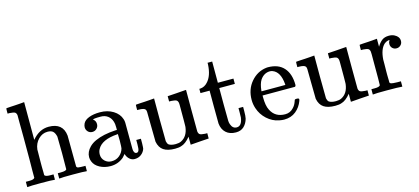

<svg xmlns="http://www.w3.org/2000/svg" viewBox="-58 -1146 3509 1608"><g transform="rotate(-15 1696.5 -341.5)"><path d="M188 -60Q196 -46 235 -46H249H265V0H257Q244 -3 145 -3Q46 -3 33 0H25V-46H41H55Q94 -46 102 -60V-68Q102 -77 102 -91Q102 -105 102 -124Q102 -143 102.5 -167.5Q103 -192 103 -217.5Q103 -243 103 -272.5Q103 -302 103 -329Q103 -366 103 -407.5Q103 -449 102.5 -482Q102 -515 102 -542.5Q102 -570 102 -586Q102 -602 102 -603Q99 -622 87.5 -628.5Q76 -635 43 -637H25V-660Q25 -683 27 -683L37 -684Q47 -685 66 -686Q85 -687 103 -688Q120 -689 140 -690.5Q160 -692 170 -693Q180 -694 181 -694H184V-367Q246 -442 328 -442Q451 -442 463 -329Q464 -322 464 -190Q464 -62 465 -60Q469 -52 477 -49Q498 -46 526 -46H542V0H534Q521 -3 422 -3Q323 -3 310 0H302V-46H318H326Q379 -46 379 -62Q380 -64 380 -200Q379 -335 378 -343Q371 -375 355.5 -389.5Q340 -404 308 -404Q263 -404 229 -370Q194 -335 188 -282Q188 -281 188 -263.5Q188 -246 187.5 -219Q187 -192 187 -168Q187 -153 187 -136.5Q187 -120 187.5 -107Q188 -94 188 -83.5Q188 -73 188 -66Z M619 -359Q619 -373 627 -391Q640 -418 679 -433Q718 -448 774 -448Q840 -448 888.5 -418Q937 -388 952 -340Q957 -326 957.5 -308.5Q958 -291 958 -194Q958 -96 958.5 -79.5Q959 -63 964 -54Q970 -40 984 -40Q997 -40 1003 -54Q1009 -66 1009 -109V-145H1049V-106Q1048 -66 1046 -59Q1037 -31 1013 -12.5Q989 6 956 6Q931 6 911.5 -11.5Q892 -29 885 -54V-58Q882 -55 873 -44.5Q864 -34 860 -30Q811 11 746 11Q694 11 653 -11Q612 -33 598 -69Q590 -88 590 -107Q590 -154 629 -193Q652 -216 686 -231Q754 -262 860 -268H874V-290Q874 -324 868 -340Q858 -373 833 -392Q808 -411 771 -411Q704 -411 704 -403Q726 -388 726 -359Q726 -337 710.5 -321Q695 -305 672 -305Q649 -305 634 -321Q619 -337 619 -359ZM874 -175Q874 -233 873 -233Q870 -233 868 -232Q731 -223 693 -151Q682 -131 682 -106Q682 -72 706 -49Q730 -26 765 -26Q805 -26 833.5 -50Q862 -74 871 -109Q873 -116 874 -175Z M1161 -436Q1178 -437 1198 -438.5Q1218 -440 1228.5 -441Q1239 -442 1240 -442H1243V-261Q1244 -77 1245 -71Q1249 -50 1260 -40Q1280 -26 1320 -26Q1348 -26 1367 -35Q1425 -63 1435 -144Q1435 -145 1435.5 -161Q1436 -177 1436 -201.5Q1436 -226 1436 -248Q1436 -270 1436 -294.5Q1436 -319 1436 -335L1435 -351Q1432 -370 1420.5 -376.5Q1409 -383 1376 -385H1358V-431Q1360 -431 1434.5 -436Q1509 -441 1513 -442H1520V-264Q1520 -84 1521 -81Q1524 -61 1535.5 -54.5Q1547 -48 1580 -46H1598V0Q1596 0 1523 5Q1450 10 1446 11H1439V-58Q1397 -7 1358 3Q1339 10 1305 10Q1241 10 1206 -13.5Q1171 -37 1161 -89Q1160 -96 1159 -226Q1158 -335 1157.5 -348Q1157 -361 1152 -369Q1142 -385 1092 -385H1081V-408Q1081 -431 1083 -431L1094 -432Q1104 -433 1123 -434Q1142 -435 1161 -436Z M1753 -600V-615H1793V-431H1928V-385H1793V-241Q1794 -116 1794.5 -99.5Q1795 -83 1801 -68Q1815 -29 1850 -29Q1894 -29 1904 -100Q1905 -108 1905 -146V-181H1945V-146Q1945 -100 1940 -80Q1929 -40 1902.5 -15Q1876 10 1833 10Q1779 10 1747 -19.5Q1715 -49 1710 -100Q1709 -107 1709 -248V-385H1630V-422H1639Q1676 -425 1702 -454Q1748 -502 1753 -600Z M2416 -245Q2416 -238 2409 -231H2127V-216Q2127 -142 2147 -104Q2183 -30 2271 -30Q2314 -30 2343 -62Q2363 -82 2374 -114Q2377 -125 2380 -128Q2383 -131 2396 -131Q2416 -131 2416 -121Q2416 -117 2413 -108Q2394 -56 2352.5 -22.5Q2311 11 2251 11Q2232 11 2207 6Q2150 -5 2105 -46Q2060 -87 2041 -145Q2029 -181 2029 -218Q2029 -310 2083 -373.5Q2137 -437 2216 -447Q2220 -448 2230 -448Q2321 -448 2368.5 -394.5Q2416 -341 2416 -245ZM2334 -275Q2325 -384 2260 -407Q2253 -410 2239 -411Q2187 -411 2154 -363Q2134 -331 2128 -274V-267H2334Z M2550 -436Q2567 -437 2587 -438.5Q2607 -440 2617.5 -441Q2628 -442 2629 -442H2632V-261Q2633 -77 2634 -71Q2638 -50 2649 -40Q2669 -26 2709 -26Q2737 -26 2756 -35Q2814 -63 2824 -144Q2824 -145 2824.5 -161Q2825 -177 2825 -201.5Q2825 -226 2825 -248Q2825 -270 2825 -294.5Q2825 -319 2825 -335L2824 -351Q2821 -370 2809.5 -376.5Q2798 -383 2765 -385H2747V-431Q2749 -431 2823.5 -436Q2898 -441 2902 -442H2909V-264Q2909 -84 2910 -81Q2913 -61 2924.5 -54.5Q2936 -48 2969 -46H2987V0Q2985 0 2912 5Q2839 10 2835 11H2828V-58Q2786 -7 2747 3Q2728 10 2694 10Q2630 10 2595 -13.5Q2560 -37 2550 -89Q2549 -96 2548 -226Q2547 -335 2546.5 -348Q2546 -361 2541 -369Q2531 -385 2481 -385H2470V-408Q2470 -431 2472 -431L2483 -432Q2493 -433 2512 -434Q2531 -435 2550 -436Z M3037 -46H3051Q3090 -46 3098 -60V-68Q3098 -77 3098.5 -91Q3099 -105 3099 -122.5Q3099 -140 3099 -161.5Q3099 -183 3099 -203Q3099 -234 3099 -269.5Q3099 -305 3099 -328L3098 -351Q3095 -370 3083.5 -376.5Q3072 -383 3039 -385H3021V-408Q3021 -431 3023 -431L3033 -432Q3043 -433 3061 -434Q3079 -435 3097 -436Q3113 -437 3132 -438.5Q3151 -440 3161 -441Q3171 -442 3172 -442H3175V-373Q3194 -405 3217 -423Q3240 -441 3278 -441Q3306 -441 3326 -430Q3365 -410 3365 -373Q3365 -351 3350 -336.5Q3335 -322 3314 -322Q3293 -322 3278.5 -336Q3264 -350 3264 -372Q3264 -389 3272 -400Q3274 -404 3274 -405Q3272 -407 3251 -401Q3235 -393 3227 -386Q3187 -348 3181 -260V-221Q3180 -182 3180 -154Q3180 -141 3180 -126.5Q3180 -112 3180.5 -101Q3181 -90 3181 -81Q3181 -72 3181 -66V-61Q3185 -53 3193 -51Q3203 -47 3246 -46H3277V0H3268Q3250 -3 3141 -3Q3043 -3 3029 0H3021V-46Z"/></g></svg>

Font: KaTeX_Main
Style: Regular
Weight: 400
Version: Version 1.1; ttfautohint (v1.3)